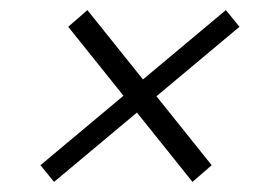

<svg xmlns="http://www.w3.org/2000/svg" viewBox="-20 -473 538 380"><path d="M87 -113 60 -146 427 -453 454 -420ZM361 -113 115 -420 153 -453 399 -146Z"/></svg>

Font: Piazzolla Thin ExtraLight
Style: Italic
Weight: 250
Italic angle: -11.3°
Version: Version 2.005